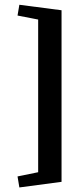

<svg xmlns="http://www.w3.org/2000/svg" viewBox="-20 -657 350 818"><path d="M54.7 94.7 142.6 76.7V-573.7L54.7 -590.8L62.5 -636.7L242.2 -613.3V117.7L62.5 141.6Z"/></svg>

Font: Scheherazade New
Style: Bold
Weight: 700
Designer: SIL International
Foundry: SIL International
Version: Version 4.000